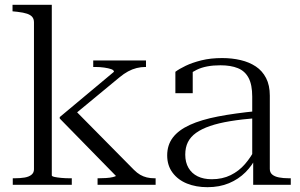

<svg xmlns="http://www.w3.org/2000/svg" viewBox="-20 -767 1245 797"><path d="M626 0H385V-27H390Q403 -27 420 -28Q437 -29 449 -32Q461 -35 461 -37L228 -275V-281L453 -469Q453 -476 441.5 -480Q430 -484 412.5 -486.5Q395 -489 376 -489H367V-516H586V-489H583Q565 -489 547 -484.5Q529 -480 511.5 -470.5Q494 -461 476 -446L280 -284L287 -314L536 -62Q549 -49 562 -41.5Q575 -34 589.5 -30.5Q604 -27 621 -27H626ZM195 -747V-39Q195 -35 206.5 -32.5Q218 -30 235 -28.5Q252 -27 268 -27H278V0H33V-27H41Q64 -27 82 -30Q100 -33 110.5 -41.5Q121 -50 121 -64V-674Q121 -688 114 -696.5Q107 -705 92.5 -710Q78 -715 52 -718L32 -720V-747Z M1047 -306V-277Q984 -272 935.5 -264Q887 -256 852 -244Q817 -232 794 -215.5Q771 -199 760 -177Q749 -155 749 -125Q749 -93 762.5 -70Q776 -47 800.5 -35Q825 -23 859 -23Q903 -23 937.5 -40Q972 -57 997 -86Q1022 -115 1039 -149L1046 -119Q1028 -81 999 -52Q970 -23 930.5 -6.5Q891 10 841 10Q794 10 756.5 -5Q719 -20 696.5 -50Q674 -80 674 -122Q674 -165 697.5 -196Q721 -227 768 -248.5Q815 -270 885 -283.5Q955 -297 1047 -306ZM1031 0V-105H1027V-366Q1027 -415 1012 -443.5Q997 -472 967.5 -484Q938 -496 895 -496Q835 -496 797 -477.5Q759 -459 736 -430Q737 -442 740.5 -451.5Q744 -461 750 -468Q756 -475 764 -478.5Q772 -482 780 -482V-380H708V-469Q724 -481 751 -494Q778 -507 816 -516.5Q854 -526 902 -526Q943 -526 979 -517.5Q1015 -509 1042 -491Q1069 -473 1084.5 -443Q1100 -413 1100 -370V-66Q1100 -51 1110 -42.5Q1120 -34 1138 -30.5Q1156 -27 1179 -27H1187V0Z"/></svg>

Font: Roboto Serif 120pt Expanded Light
Style: Regular
Weight: 300
Width: 7
Designer: Greg Gazdowicz
Foundry: Commercial Type
Version: Version 1.008